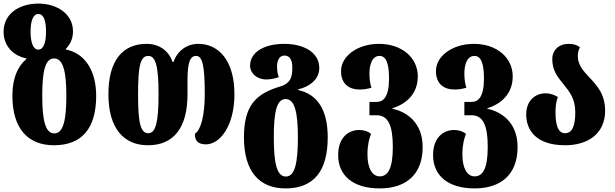

<svg xmlns="http://www.w3.org/2000/svg" viewBox="-20 -794 3420 1068"><path d="M280 14C434 14 515 -78 515 -261C515 -397 456 -491 358 -516C354 -517 350 -518 346 -519L345 -521C372 -548 386 -580 386 -620C386 -718 295 -774 194 -774C88 -774 0 -719 0 -617C0 -542 49 -485 127 -469V-466C79 -425 49 -361 49 -261C49 -78 136 14 280 14ZM193 -518C163 -518 150 -562 150 -617C150 -675 163 -716 193 -716C225 -716 236 -675 236 -617C236 -562 224 -518 193 -518ZM282 -52C232 -52 215 -126 215 -261C215 -397 231 -469 281 -469C331 -469 349 -397 349 -261C349 -126 332 -52 282 -52Z M803 14C943 14 1023 -79 1023 -270V-350C1023 -451 1039 -483 1071 -483C1106 -483 1119 -429 1119 -270C1119 -152 1097 -69 1064 -50C1064 -17 1076 9 1125 9C1204 9 1284 -94 1284 -270C1284 -458 1196 -550 1083 -550C1021 -550 967 -513 945 -449H940C918 -513 865 -550 795 -550C662 -550 583 -457 583 -270C583 -79 669 14 803 14ZM805 -53C761 -53 748 -111 748 -270C748 -429 761 -483 805 -483C845 -483 862 -429 862 -270C862 -111 845 -53 805 -53Z M1568 254C1722 254 1803 162 1803 -30C1803 -182 1746 -270 1639 -293V-297C1706 -313 1756 -355 1756 -416C1756 -504 1667 -550 1562 -550C1449 -550 1371 -504 1371 -428C1371 -388 1408 -352 1461 -352C1483 -352 1510 -357 1531 -365C1526 -377 1521 -397 1521 -424C1521 -460 1535 -485 1563 -485C1591 -485 1606 -460 1606 -421C1606 -376 1603 -332 1539 -313C1404 -273 1337 -208 1337 -30C1337 162 1424 254 1568 254ZM1570 188C1520 188 1503 114 1503 -30C1503 -171 1519 -243 1569 -243C1619 -243 1637 -171 1637 -30C1637 114 1620 188 1570 188Z M2092 254C2234 254 2331 181 2331 24C2331 -115 2239 -173 2163 -189V-192C2241 -216 2304 -273 2304 -369C2304 -473 2216 -550 2088 -550C1970 -550 1877 -483 1877 -399C1877 -328 1920 -296 1981 -296C2000 -296 2023 -299 2046 -306C2039 -329 2035 -352 2035 -385C2035 -437 2051 -483 2091 -483C2126 -483 2144 -445 2144 -358C2144 -253 2112 -227 2074 -227H2035V-153H2074C2139 -153 2165 -97 2165 24C2165 141 2139 187 2092 187C2050 187 2024 141 2024 65C2024 11 2034 -25 2044 -49C2030 -62 2005 -71 1978 -71C1924 -71 1861 -35 1861 69C1861 181 1942 254 2092 254Z M2620 254C2762 254 2859 181 2859 24C2859 -115 2767 -173 2691 -189V-192C2769 -216 2832 -273 2832 -369C2832 -473 2744 -550 2616 -550C2498 -550 2405 -483 2405 -399C2405 -328 2448 -296 2509 -296C2528 -296 2551 -299 2574 -306C2567 -329 2563 -352 2563 -385C2563 -437 2579 -483 2619 -483C2654 -483 2672 -445 2672 -358C2672 -253 2640 -227 2602 -227H2563V-153H2602C2667 -153 2693 -97 2693 24C2693 141 2667 187 2620 187C2578 187 2552 141 2552 65C2552 11 2562 -25 2572 -49C2558 -62 2533 -71 2506 -71C2452 -71 2389 -35 2389 69C2389 181 2470 254 2620 254Z M3124 14C3248 14 3346 -49 3346 -178C3346 -273 3298 -321 3256 -366C3224 -401 3194 -433 3194 -483C3194 -499 3198 -517 3206 -531C3191 -543 3173 -550 3142 -550C3089 -550 3052 -515 3052 -465C3052 -400 3084 -363 3115 -325C3147 -285 3180 -245 3180 -170C3180 -94 3163 -53 3123 -53C3086 -53 3070 -94 3070 -170C3070 -199 3073 -229 3083 -254C3063 -268 3036 -275 3016 -275C2954 -275 2907 -232 2907 -157C2907 -83 2949 14 3124 14Z"/></svg>

Font: Noto Serif Georgian ExtraCondensed Black
Style: Regular
Weight: 900
Width: 2
Designer: Monotype Design Team, Akaki Razmadze
Foundry: Google LLC
Version: Version 2.003